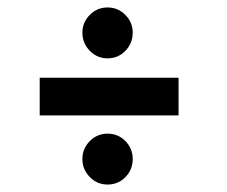

<svg xmlns="http://www.w3.org/2000/svg" viewBox="-20 -563 610 515"><path d="M268.5 -406.5Q240.5 -406.5 220.8 -426.8Q201 -447 201 -475.5Q201 -503 220.8 -523Q240.5 -543 268.5 -543Q296.5 -543 316.2 -523Q336 -503 336 -475.5Q336 -447 316.5 -426.8Q297 -406.5 268.5 -406.5ZM86.5 -354.5H459V-253.5H86.5ZM268.5 -68Q240.5 -68 220.8 -88.2Q201 -108.5 201 -136.5Q201 -164.5 220.8 -184.5Q240.5 -204.5 268.5 -204.5Q297 -204.5 316.5 -184.5Q336 -164.5 336 -136.5Q336 -108 316.5 -88Q297 -68 268.5 -68Z"/></svg>

Font: League Mono Narrow SemiBold
Style: Regular
Weight: 600
Width: 3
Designer: Tyler Finck
Foundry: The League of Moveable Type / Tyler Finck
Version: Version 2.210